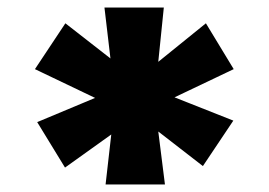

<svg xmlns="http://www.w3.org/2000/svg" viewBox="-20 -782 716 511"><path d="M261 -291 280 -458 304 -444 153 -336 79 -457 280 -541 259 -509 73 -598 154 -720 322 -589 280 -575 258 -762H416L397 -576L371 -593L528 -720L602 -598L411 -507L409 -537L601 -461L520 -340L378 -450L398 -458L419 -291Z"/></svg>

Font: Lexend Peta Black
Style: Regular
Weight: 900
Version: Version 1.007